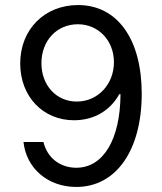

<svg xmlns="http://www.w3.org/2000/svg" viewBox="-20 -730 640 760"><path d="M282 -66C218 -66 167 -105 152 -168H73C84 -64 169 10 282 10C441 10 541 -137 541 -359C541 -576 444 -710 289 -710C157 -710 60 -614 60 -479C60 -348 150 -254 273 -254C352 -254 416 -292 452 -357H457C456 -178 389 -66 282 -66ZM431 -484C431 -396 367 -328 284 -328C203 -328 144 -392 144 -480C144 -569 205 -634 288 -634C370 -634 431 -569 431 -484Z"/></svg>

Font: CommitMonoNiceRocks
Style: Regular
Weight: 400
Monospace: yes
Designer: Eigil Nikolajsen
Foundry: Eigil Nikolajsen
Version: Version 1.143